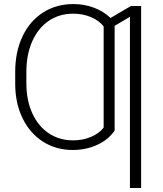

<svg xmlns="http://www.w3.org/2000/svg" viewBox="-20 -737 812 956"><path d="M341.8 9.8Q259.3 9.8 194.1 -31.7Q128.9 -73.2 92.3 -148.4Q55.7 -223.6 55.7 -320.3V-378.9Q55.7 -478.5 91.8 -555.2Q127.9 -631.8 193.8 -674.3Q259.8 -716.8 345.7 -716.8Q399.9 -716.8 448.2 -698.5Q496.6 -680.2 530.3 -647.5L631.8 -707H682.6V199.2H627V-653.3L550.8 -608.4V-86.9Q520 -41.5 464.4 -15.9Q408.7 9.8 341.8 9.8ZM344.7 -38.1Q391.6 -38.1 432.6 -55.2Q473.6 -72.3 496.1 -101.6V-605.5Q472.7 -635.3 432.4 -652.1Q392.1 -668.9 344.7 -668.9Q274.9 -668.9 222.2 -632.8Q169.4 -596.7 140.4 -531Q111.3 -465.3 111.3 -378.9V-320.3Q111.8 -236.3 141.1 -172.4Q170.4 -108.4 223.1 -73.2Q275.9 -38.1 344.7 -38.1Z"/></svg>

Font: Pretendard ExtraLight
Style: Regular
Weight: 200
Designer: Base glyphs from Inter by Rasmus Andersson; Hangeul glyphs from Noto Sans CJK(Source Han Sans) by Jang Soo-young and Kan
Foundry: Kil Hyung-jin
Version: Version 1.309